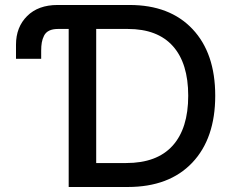

<svg xmlns="http://www.w3.org/2000/svg" viewBox="-20 -747 936 767"><path d="M43.9 -512.2V-568.4Q43.9 -638.7 88.4 -682.9Q132.8 -727.1 210 -727.1H497.6Q658.2 -727.1 749 -630.9Q839.8 -534.7 839.8 -364.7Q839.8 -193.8 747.8 -96.9Q655.8 0 490.2 0H254.4V-631.3H210.9Q190.4 -631.3 176.5 -624.5Q162.6 -617.7 156 -604.5Q149.4 -591.3 147 -577.4Q144.5 -563.5 144.5 -544.4V-512.2ZM364.3 -95.7H483.9Q606.9 -95.7 669.4 -164.8Q731.9 -233.9 731.9 -364.7Q731.9 -494.1 670.7 -562.7Q609.4 -631.3 490.7 -631.3H364.3Z"/></svg>

Font: Interop Med
Style: Regular
Weight: 500
Designer: Rasmus Andersson, Google, Jang Haemin
Foundry: jhaemin
Version: Version 1.007